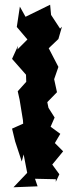

<svg xmlns="http://www.w3.org/2000/svg" viewBox="-20 -769 326 812"><path d="M216 0 231 -32 201 -73 247 -129 212 -164 235 -203 194 -233 211 -272 185 -313 180 -337 221 -379 209 -434 227 -486 186 -565 227 -604 242 -656 234 -648 196 -706 192 -749 88 -698 64 -741 51 -655 96 -602 54 -560 56 -575 31 -520 90 -453 91 -423 55 -383 63 -347 77 -261 78 -246 31 -225 44 -171 72 -86 80 -116 95 -38 37 23 139 19 128 -13 216 -11Z"/></svg>

Font: Asimov Aggro
Style: Condensed
Weight: 500
Designer: Google
Version: Version 2.000980; 2014